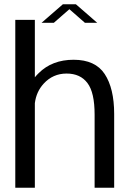

<svg xmlns="http://www.w3.org/2000/svg" viewBox="-20 -878 613 898"><path d="M51.5 0H143V-395.5C147.5 -431.5 161.5 -462 184.5 -487C213 -518 248.5 -534 291.5 -534C334.5 -534 367 -519 389 -489.5C411.5 -460 422.5 -411 422.5 -341.5V0H514V-345C514 -425 499 -487.5 469.5 -532C440.5 -576 392 -598.5 324.5 -598.5C257 -598.5 202.5 -577.5 160.5 -535.5C154 -529.5 148.5 -523 143 -516.5V-785H51.5ZM174.5 -771.5H232L304.5 -835L377 -771.5H434.5L335 -858H274Z"/></svg>

Font: Anybody
Style: Regular
Weight: 400
Designer: Tyler Finck
Foundry: Etcetera Type Company
Version: Version 1.110